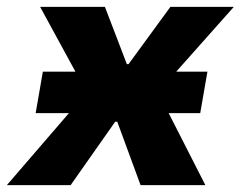

<svg xmlns="http://www.w3.org/2000/svg" viewBox="-60 -540 702 560"><path d="M44 -210H141L-40 0H146L276 -185H282L350 0H539L432 -210H524L545 -331H454L622 -520H437L315 -353H310L246 -520H57L160 -331H65Z"/></svg>

Font: Fixel Display 20240404 ExBold
Style: Italic
Weight: 800
Italic angle: -10°
Designer: AlfaBravo + MacPaw
Foundry: Kyrylo Tkachov, Marchela Mozhyna, Serhii Makarenko, Maria Weinstein, Zakhar Kryvoshyya
Version: Version 1.211;Glyphs 3.2 (3225)